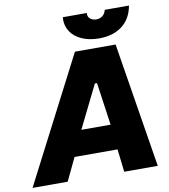

<svg xmlns="http://www.w3.org/2000/svg" viewBox="-149 -980 931 1060"><g transform="rotate(-10 317.0 -449.5)"><path d="M-53 0H144L205 -128H446L461 0H649L536 -700H308ZM454 -749C555 -749 629 -800 646 -899H510C505 -872 483 -855 456 -855C427 -855 405 -874 410 -899H275C267 -812 338 -749 454 -749ZM268 -269 386 -508H398L432 -269Z"/></g></svg>

Font: Fixel Display 20240404 ExBold
Style: Italic
Weight: 800
Italic angle: -10°
Designer: AlfaBravo + MacPaw
Foundry: Kyrylo Tkachov, Marchela Mozhyna, Serhii Makarenko, Maria Weinstein, Zakhar Kryvoshyya
Version: Version 1.211;Glyphs 3.2 (3225)